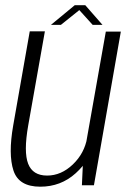

<svg xmlns="http://www.w3.org/2000/svg" viewBox="-20 -716 489 742"><path d="M296.5 0H343L447 -594H389L301 -97ZM153.5 -595H95L31 -231Q11.5 -119.5 32 -57Q52.5 5.5 135.5 5.5Q215 5.5 272.5 -46.5Q330 -98.5 341 -161L317 -184.5Q306.5 -123.5 261.5 -80.5Q216.5 -37.5 162 -37.5Q106.5 -37.5 88.8 -83.2Q71 -129 89 -231ZM177 -620H215.5L286.5 -677L338 -620H376L309.5 -696H269Z"/></svg>

Font: Anybody SemiCondensed Light
Style: Italic
Weight: 300
Width: 4
Italic angle: -10°
Version: Version 1.113;gftools[0.9.25]